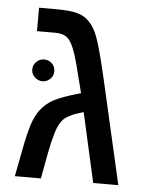

<svg xmlns="http://www.w3.org/2000/svg" viewBox="-47 -638 517 677"><g transform="rotate(5 211.5 -299.5)"><path d="M64 -599.1H127Q173.8 -599.1 200 -591.8Q226.1 -584.5 242.2 -566.9Q260.7 -548.3 272.9 -516.1Q287.1 -479.5 312 -372.1L397 0H308.1L252.9 -246.1Q236.3 -241.2 225.6 -237.5Q214.8 -233.9 204.3 -228Q193.8 -222.2 187.7 -217.8Q181.6 -213.4 175 -203.6Q168.5 -193.8 164.8 -185.5Q161.1 -177.2 156.2 -160.6Q151.4 -144 147.9 -129.2Q144.5 -114.3 139.2 -87.9L123 0H30.8L47.9 -88.9Q60.1 -153.8 71 -186.8Q82 -219.7 99.1 -241.2Q118.7 -265.1 143.1 -277.8Q168.9 -292 237.8 -312Q209 -428.7 200.2 -452.1Q188 -488.3 172.9 -502.2Q157.7 -516.1 129.9 -516.1H64ZM59.1 -379.9Q59.1 -396.5 70.8 -407.7Q82.5 -418.9 98.1 -418.9Q114.3 -418.9 125.7 -408Q137.2 -397 137.2 -379.9Q137.2 -364.3 125.5 -353Q113.8 -341.8 98.1 -341.8Q83 -341.8 71 -353Q59.1 -364.3 59.1 -379.9Z"/></g></svg>

Font: Libra Sans Modern
Style: Regular
Weight: 400
Foundry: Stefan Peev, Context Ltd
Version: Version 1.000